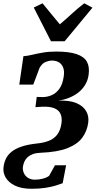

<svg xmlns="http://www.w3.org/2000/svg" viewBox="-64 -874 610 1160"><path d="M126 266.5Q66.5 266.5 27.2 247.8Q-12 229 -29.8 198.5Q-47.5 168 -42.5 134Q-39 107 -27.8 84Q-16.5 61 6 42.8Q28.5 24.5 65.8 11.8Q103 -1 158.5 -7Q199 -11 230 -22.8Q261 -34.5 281 -59.8Q301 -85 307.5 -129Q312 -162.5 301.8 -185.8Q291.5 -209 264 -220.2Q236.5 -231.5 188 -229L150 -226.5L158 -288.5L191.5 -287.5Q219 -287 246.5 -298.2Q274 -309.5 294.2 -337Q314.5 -364.5 321 -412Q326 -444.5 317.5 -466Q309 -487.5 291.5 -497.8Q274 -508 250.5 -508Q233 -508 212.5 -500.2Q192 -492.5 175.5 -465L137 -363H52.5L77.5 -534.5Q101 -536 130 -543Q159 -550 194.8 -556.2Q230.5 -562.5 275 -562.5Q353.5 -562.5 399 -547Q444.5 -531.5 461.2 -500.8Q478 -470 471.5 -422.5Q467 -389 450.8 -362Q434.5 -335 409.5 -315.2Q384.5 -295.5 353 -283Q321.5 -270.5 286 -266Q353.5 -269 395.8 -251.8Q438 -234.5 456.2 -203.2Q474.5 -172 469 -132Q462 -82 433.5 -42.8Q405 -3.5 344.5 20.8Q284 45 180.5 49Q153.5 50 134.2 57.2Q115 64.5 102.5 76Q90 87.5 83.5 102.2Q77 117 74.5 133Q72 152.5 79.8 170.8Q87.5 189 104.8 200.2Q122 211.5 148 211.5Q173 211.5 196 205.2Q219 199 233 188L268 124.5H335.5L314.5 233Q296.5 240 270.5 247.8Q244.5 255.5 209 261Q173.5 266.5 126 266.5ZM140 -828.5 193 -854Q218.5 -823.5 244.5 -791Q270.5 -758.5 297.5 -727Q335 -758.5 370 -791Q405 -823.5 445 -854L494.5 -827.5L326.5 -624.5H244Z"/></svg>

Font: Merriweather 28pt ExtraBold
Style: Italic
Weight: 800
Italic angle: -7.8°
Version: Version 2.101